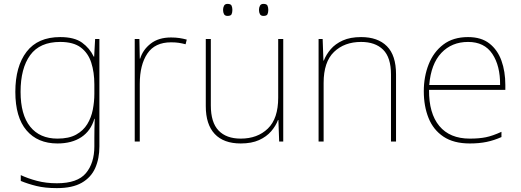

<svg xmlns="http://www.w3.org/2000/svg" viewBox="-20 -729 2684 989"><path d="M290 -538Q363 -538 402.5 -509.5Q442 -481 463 -437H465L470 -528H492V25Q492 88 470.5 136.5Q449 185 401 212.5Q353 240 273 240Q212 240 167.5 229Q123 218 87 203V173Q123 190 170 202.5Q217 215 273 215Q379 215 422.5 163Q466 111 466 25V-17Q466 -46 466.5 -67Q467 -88 468 -117H466Q448 -55 399 -22.5Q350 10 276 10Q174 10 116.5 -57.5Q59 -125 59 -256Q59 -387 117 -462.5Q175 -538 290 -538ZM290 -513Q185 -513 135.5 -445Q86 -377 86 -256Q86 -138 135.5 -76.5Q185 -15 276 -15Q335 -15 372 -35.5Q409 -56 429.5 -89.5Q450 -123 458 -164Q466 -205 466 -246V-294Q466 -357 450 -406.5Q434 -456 396 -484.5Q358 -513 290 -513Z M861 -536Q885 -536 904.5 -533Q924 -530 942 -525L936 -501Q917 -506 900.5 -508.5Q884 -511 861 -511Q778 -511 739 -453Q700 -395 700 -297V0H674V-528H698L700 -427H702Q716 -473 756.5 -504.5Q797 -536 861 -536Z M1439 -528V0H1418L1414 -111H1412Q1401 -81 1377 -53Q1353 -25 1314.5 -7.5Q1276 10 1220 10Q1132 10 1086 -39Q1040 -88 1040 -182V-528H1066V-186Q1066 -98 1106 -56.5Q1146 -15 1220 -15Q1306 -15 1359.5 -66.5Q1413 -118 1413 -226V-528ZM1129 -678Q1129 -690 1134 -699.5Q1139 -709 1152 -709Q1169 -709 1173 -699.5Q1177 -690 1177 -678Q1177 -665 1173 -656Q1169 -647 1152 -647Q1139 -647 1134 -656Q1129 -665 1129 -678ZM1314 -678Q1314 -690 1319 -699.5Q1324 -709 1337 -709Q1354 -709 1358 -699.5Q1362 -690 1362 -678Q1362 -665 1358 -656Q1354 -647 1337 -647Q1324 -647 1319 -656Q1314 -665 1314 -678Z M1840 -538Q1926 -538 1973 -491Q2020 -444 2020 -346V0H1994V-345Q1994 -433 1953.5 -473Q1913 -513 1840 -513Q1754 -513 1700.5 -461.5Q1647 -410 1647 -302V0H1621V-528H1642L1646 -417H1648Q1660 -448 1683.5 -475.5Q1707 -503 1745.5 -520.5Q1784 -538 1840 -538Z M2391 -538Q2459 -538 2501 -505Q2543 -472 2563 -416.5Q2583 -361 2583 -291V-266H2190Q2189 -145 2243 -80Q2297 -15 2400 -15Q2448 -15 2482.5 -22Q2517 -29 2563 -50V-23Q2525 -6 2486.5 2Q2448 10 2400 10Q2317 10 2264.5 -25Q2212 -60 2187.5 -121Q2163 -182 2163 -259Q2163 -334 2188 -397.5Q2213 -461 2263.5 -499.5Q2314 -538 2391 -538ZM2391 -513Q2307 -513 2253.5 -456.5Q2200 -400 2191 -291H2556Q2557 -390 2516 -451.5Q2475 -513 2391 -513Z"/></svg>

Font: Noto Sans Oriya Thin
Style: Regular
Weight: 100
Designer: Amélie Bonet and Sol Matas
Foundry: Google LLC
Version: Version 2.006; ttfautohint (v1.8.4.7-5d5b)